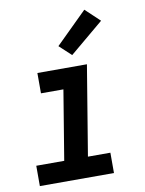

<svg xmlns="http://www.w3.org/2000/svg" viewBox="-86 -833 673 893"><g transform="rotate(-10 250.0 -386.0)"><path d="M379 0H29V-96H161L215 -424H109V-520H343L273 -96H379ZM283 -574 227 -626 375 -772 443 -708Z"/></g></svg>

Font: Iosevka Term Curly Oblique
Style: Bold
Weight: 700
Italic angle: -9°
Designer: Belleve Invis
Foundry: Belleve Invis
Version: Version 32.3.0